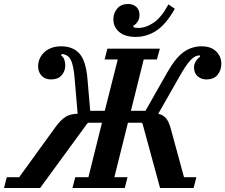

<svg xmlns="http://www.w3.org/2000/svg" viewBox="-67 -942 1129 962"><path d="M-33 -54H29L210 -304Q239 -344 264 -358Q289 -372 322 -372L308 -537Q305 -577 300 -602.5Q295 -628 287 -643Q279 -658 268 -664Q257 -670 243 -672L239 -664Q251 -656 255.5 -642.5Q260 -629 260 -613Q260 -586 242 -565Q224 -544 188 -544Q159 -544 141.5 -562.5Q124 -581 124 -610Q124 -629 131.5 -647Q139 -665 153.5 -679Q168 -693 189.5 -701.5Q211 -710 239 -710Q300 -710 332.5 -672Q365 -634 372 -538L385 -387H458L523 -644H457L471 -698H734L719 -644H653L589 -387H662L771 -579Q813 -653 853.5 -681.5Q894 -710 943 -710Q990 -710 1016 -684.5Q1042 -659 1042 -622Q1042 -590 1023 -567Q1004 -544 967 -544Q941 -544 923 -560Q905 -576 905 -605Q905 -619 913.5 -634Q922 -649 936 -658L933 -665Q922 -664 912 -659.5Q902 -655 890 -643Q878 -631 864 -610.5Q850 -590 832 -558L726 -372Q749 -367 764 -350.5Q779 -334 789 -296L855 -54H917L903 0H735L647 -323L642 -327H574L506 -54H572L558 0H296L310 -54H376L444 -327H376L370 -323L134 0H-47ZM613 -757Q559 -757 530 -782Q501 -807 501 -845Q501 -877 520.5 -899.5Q540 -922 574 -922Q601 -922 616.5 -907Q632 -892 632 -867Q632 -848 622.5 -833.5Q613 -819 601 -813V-807Q608 -802 626 -802Q664 -802 703 -828.5Q742 -855 777 -920L809 -898Q764 -819 716 -788Q668 -757 613 -757Z"/></svg>

Font: IBM Plex Serif SmBld
Style: Italic
Weight: 600
Italic angle: -14°
Designer: Mike Abbink, Paul van der Laan, Pieter van Rosmalen
Foundry: Bold Monday
Version: Version 3.001